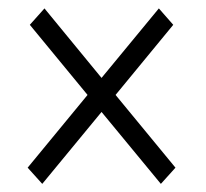

<svg xmlns="http://www.w3.org/2000/svg" viewBox="-20 -499 501 468"><path d="M47.4 -90.3 193.4 -267.6 52.7 -438.5 88.4 -478.5 227.5 -309.1 367.2 -478.5 402.3 -438.5 261.7 -267.6 407.7 -90.3 372.1 -50.8 227.5 -226.1 83 -50.8Z"/></svg>

Font: TypoPRO Roboto
Style: Regular
Weight: 300
Designer: Google
Version: Version 2.136; 2016